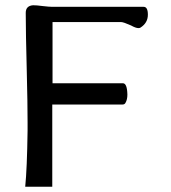

<svg xmlns="http://www.w3.org/2000/svg" viewBox="-20 -711 650 731"><path d="M78 -662Q78 -689 106 -691Q120 -691 142 -688Q168 -685 179 -685H527Q543 -685 543 -655Q543 -624 515 -606Q512 -604 507 -604Q497 -604 479 -614Q450 -627 441 -627Q441 -627 440 -627H180V-394H448Q464 -394 465 -351Q465 -332 458 -320Q455 -313 446 -313H179V0H76Q83 -69 85 -213Q85 -228 85 -246Q85 -317 82 -437Q80 -513 79 -569Q78 -625 78 -662Z"/></svg>

Font: New Athena Unicode
Style: Regular
Weight: 400
Designer: J. Rusten 1997; rev. by R. Hancock 2001, 2002, rev. by D. Mastronarde 2002-2021
Foundry: GreekKeys New Athena Unicode
Version: Version 5.008